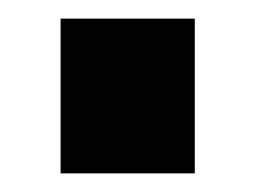

<svg xmlns="http://www.w3.org/2000/svg" viewBox="-20 -393 288 206"><path d="M45 -207V-373H189V-207Z"/></svg>

Font: TypoPRO Titillium Text
Style: 999 wt
Weight: 900
Designer: Accademia di Belle Arti di Urbino and others
Foundry: Accademia di Belle Arti di Urbino and others.
Version: Version 25.000